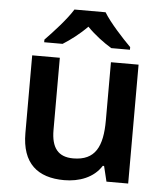

<svg xmlns="http://www.w3.org/2000/svg" viewBox="-54 -814 751 872"><g transform="rotate(5 321.0 -378.0)"><path d="M392 -766H250C223 -721 163 -656 126 -618V-606H210C245 -628 285 -658 320 -694C355 -658 397 -627 432 -606H517V-618C480 -655 419 -721 392 -766ZM562 -542H436V-277C436 -158 404 -92 303 -92C234 -92 203 -132 203 -213V-542H77V-188C77 -50 149 10 271 10C339 10 405 -14 440 -70H446L463 0H562Z"/></g></svg>

Font: Noto Sans Arabic UI SmBd
Style: Regular
Weight: 600
Designer: Monotype Design Team, Nadine Chahine and Nizar Qandah
Foundry: Monotype Imaging Inc.
Version: Version 2.010